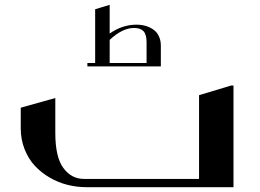

<svg xmlns="http://www.w3.org/2000/svg" viewBox="-20 -775 1075 795"><path d="M434.1 -754.9V-636.2Q486.8 -672.9 544.9 -672.9Q559.1 -672.9 572.5 -670.4Q585.9 -668 599.6 -661.6Q613.3 -655.3 623.3 -645.8Q633.3 -636.2 639.6 -620.8Q646 -605.5 646 -585.9V-500H341.8V-514.2H374V-736.8ZM586.9 -514.2V-600.1Q586.9 -632.3 574.2 -645.8Q561.5 -659.2 535.2 -659.2Q486.8 -659.2 434.1 -609.9V-514.2ZM209 -369.1V-224.1Q209 -124.5 242.4 -79.3Q275.9 -34.2 327.1 -34.2H804.2V-380.9L937 -420.9H946.8V0H336.9Q298.3 0 260 -9.5Q221.7 -19 186.5 -39.3Q151.4 -59.6 124.8 -87.9Q98.1 -116.2 82 -156.7Q65.9 -197.3 65.9 -244.1V-329.1Z"/></svg>

Font: Laureen pro
Style: Bold
Weight: 700
Designer: Ahmed zaza
Foundry: zazatype
Version: Version 1.000